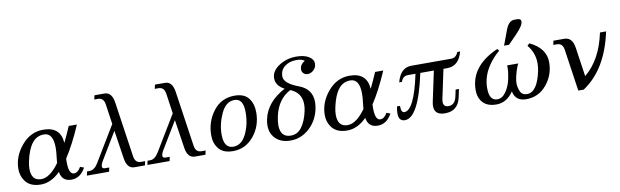

<svg xmlns="http://www.w3.org/2000/svg" viewBox="-47 -1277 5835 1807"><g transform="rotate(-10 2870.5 -373.0)"><path d="M523.9 12.2Q433.1 12.2 418.9 -80.6Q332 7.3 232.4 7.3Q127 7.3 81.1 -62Q48.3 -110.4 48.3 -171.9Q48.3 -292.5 133.8 -394.8Q219.2 -497.1 341.8 -497.1Q507.3 -497.1 517.1 -340.3Q550.3 -407.7 585.4 -490.2H663.6Q585 -308.1 508.3 -192.4Q507.3 -174.8 507.3 -159.7Q507.3 -42 557.1 -42Q596.2 -42 623.5 -92.8L659.2 -79.6Q610.4 12.2 523.9 12.2ZM245.1 -42Q328.1 -42 417 -165.5Q418.5 -190.9 422.4 -220.2Q429.2 -270.5 429.2 -310.1Q429.2 -452.1 340.8 -452.1Q271 -452.1 227.1 -395.5Q183.1 -338.9 159.7 -229Q150.9 -189 150.9 -156.7Q150.9 -42 245.1 -42Z M1227.5 0H1127.4Q1056.6 0 1042 -101.1L1001 -370.6L848.1 -117.2Q825.7 -80.6 825.7 -61Q825.7 -39.1 853.5 -39.1H893.1L884.8 0H672.9L681.2 -39.1H707Q752 -39.1 788.6 -100.1L992.2 -437.5L963.9 -632.3Q954.1 -693.4 899.9 -693.4H865.7L874 -732.4H969.2Q1040 -732.4 1054.7 -631.3L1132.8 -100.1Q1142.6 -39.1 1196.8 -39.1H1235.8Z M1805.7 0H1705.6Q1634.8 0 1620.1 -101.1L1579.1 -370.6L1426.3 -117.2Q1403.8 -80.6 1403.8 -61Q1403.8 -39.1 1431.6 -39.1H1471.2L1462.9 0H1251L1259.3 -39.1H1285.2Q1330.1 -39.1 1366.7 -100.1L1570.3 -437.5L1542 -632.3Q1532.2 -693.4 1478 -693.4H1443.8L1452.1 -732.4H1547.4Q1618.2 -732.4 1632.8 -631.3L1710.9 -100.1Q1720.7 -39.1 1774.9 -39.1H1814Z M2068.4 11.7Q1976.6 11.7 1933.6 -40.5Q1890.6 -92.8 1890.6 -168.9Q1890.6 -299.3 1967 -399.7Q2043.5 -500 2170.4 -500Q2262.7 -500 2304.2 -446.5Q2345.7 -393.1 2345.7 -309.1Q2345.7 -179.7 2267.1 -84Q2188.5 11.7 2068.4 11.7ZM2078.6 -28.8Q2157.2 -28.8 2202.4 -121.3Q2247.6 -213.9 2247.6 -329.1Q2247.6 -392.6 2227.3 -426.3Q2207 -460 2162.1 -460Q2081.1 -460 2034.7 -360.8Q1988.3 -261.7 1988.3 -159.2Q1988.3 -28.8 2078.6 -28.8Z M2619.6 7.8Q2518.1 7.8 2464.8 -57.1Q2427.7 -102.1 2427.7 -168Q2427.7 -196.3 2434.6 -228.5Q2468.3 -387.7 2647.5 -482.4Q2566.9 -524.9 2566.9 -595.7Q2566.9 -665 2640.6 -713.1Q2714.4 -761.2 2806.2 -761.2Q2880.4 -761.2 2925 -734.6Q2969.7 -708 2969.7 -666Q2969.7 -627 2938 -600.6Q2914.1 -580.6 2885.7 -580.6Q2857.9 -580.6 2842.3 -600.6Q2831.1 -614.3 2831.1 -633.8Q2831.1 -655.3 2842.8 -674.3Q2856 -695.3 2879.4 -707.5Q2857.9 -729 2803.2 -729Q2734.4 -729 2690.2 -694.1Q2646 -659.2 2646 -599.6Q2646 -532.2 2785.2 -480.5Q2907.7 -434.6 2907.7 -309.1Q2907.7 -277.8 2899.9 -241.7Q2877 -134.3 2798.6 -63.2Q2720.2 7.8 2619.6 7.8ZM2630.4 -37.6Q2694.3 -37.6 2735.4 -94.2Q2776.4 -150.9 2796.4 -244.6Q2803.2 -277.3 2803.2 -306.2Q2803.2 -417 2697.3 -460.9Q2573.2 -396.5 2539.1 -236.3Q2529.3 -190.9 2529.3 -155.3Q2529.3 -37.6 2630.4 -37.6Z M3451.7 12.2Q3360.8 12.2 3346.7 -80.6Q3259.8 7.3 3160.2 7.3Q3054.7 7.3 3008.8 -62Q2976.1 -110.4 2976.1 -171.9Q2976.1 -292.5 3061.5 -394.8Q3147 -497.1 3269.5 -497.1Q3435.1 -497.1 3444.8 -340.3Q3478 -407.7 3513.2 -490.2H3591.3Q3512.7 -308.1 3436 -192.4Q3435.1 -174.8 3435.1 -159.7Q3435.1 -42 3484.9 -42Q3523.9 -42 3551.3 -92.8L3586.9 -79.6Q3538.1 12.2 3451.7 12.2ZM3172.9 -42Q3255.9 -42 3344.7 -165.5Q3346.2 -190.9 3350.1 -220.2Q3356.9 -270.5 3356.9 -310.1Q3356.9 -452.1 3268.6 -452.1Q3198.7 -452.1 3154.8 -395.5Q3110.8 -338.9 3087.4 -229Q3078.6 -189 3078.6 -156.7Q3078.6 -42 3172.9 -42Z M4095.7 7.8Q3994.1 7.8 3994.1 -77.6Q3994.1 -96.7 3999 -119.1L4060.1 -407.2H3930.7Q3842.8 5.9 3711.9 5.9Q3652.3 5.9 3652.3 -69.3Q3652.3 -96.7 3660.2 -134.8H3689V-125Q3689 -69.8 3720.2 -69.8Q3813 -69.8 3884.8 -407.2H3811Q3763.7 -407.2 3745.6 -354H3719.7Q3754.4 -488.3 3860.4 -488.3H4243.2Q4285.6 -488.3 4308.6 -541H4334.5Q4299.8 -407.2 4189 -407.2H4151.9L4093.3 -131.3Q4089.8 -114.7 4089.8 -102.1Q4089.8 -53.2 4138.7 -53.2Q4200.7 -53.2 4217.3 -131.3L4231 -195.3H4262.7L4246.6 -119.1Q4219.7 7.8 4095.7 7.8Z M4870.6 9.8Q4768.1 9.8 4749 -85.9Q4684.6 9.8 4585.9 9.8Q4486.8 9.8 4443.8 -54.2Q4415.5 -95.2 4415.5 -156.7Q4415.5 -385.7 4683.1 -503.4L4697.8 -484.4Q4636.2 -432.6 4592.8 -368.2Q4525.4 -268.1 4525.4 -156.7Q4525.4 -93.8 4545.2 -65.2Q4564.9 -36.6 4602.1 -36.6Q4650.4 -36.6 4685.8 -87.9Q4721.2 -139.2 4735.8 -209.5Q4748.5 -268.6 4748.5 -316.9L4748 -335H4853.5Q4827.1 -279.8 4812 -209.5Q4805.2 -179.7 4805.2 -153.3Q4805.2 -117.2 4821.5 -76.9Q4837.9 -36.6 4886.7 -36.6Q4983.9 -36.6 5025.4 -231.9Q5033.2 -270 5033.2 -305.7Q5033.2 -405.3 4968.3 -483.4L4989.3 -503.4Q5142.6 -430.7 5142.6 -295.9Q5142.6 -174.8 5066.2 -82.5Q4989.7 9.8 4870.6 9.8ZM4799.3 -522.9H4751.5L4804.2 -664.1Q4834.5 -746.6 4888.2 -746.6H4915.5Q4952.6 -746.6 4952.6 -718.8Q4952.6 -680.7 4881.8 -607.9Z M5418 14.6H5366.2L5307.1 -388.2Q5297.4 -449.2 5243.2 -449.2H5209L5217.3 -488.3H5319.8Q5397.9 -488.3 5412.6 -387.2L5453.6 -108.4Q5608.4 -233.9 5662.1 -488.3H5720.7Q5645.5 -135.3 5418 14.6Z"/></g></svg>

Font: Munson
Style: Italic
Weight: 400
Italic angle: -12°
Designer: Paul James MIller
Foundry: High-Logic / Made with FontCreator
Version: Version 2.10;May 5, 2019;FontCreator 11.5.0.2430 64-bit